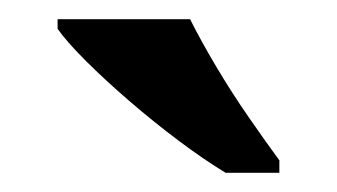

<svg xmlns="http://www.w3.org/2000/svg" viewBox="-20 -786 351 200"><path d="M215 -606Q192 -620 166 -639.5Q140 -659 114.5 -681Q89 -703 69 -723Q49 -743 40 -756V-766H178Q189 -744 205 -717Q221 -690 239 -664Q257 -638 271 -619V-606Z"/></svg>

Font: Noto Serif Gujarati SemiBold
Style: Regular
Weight: 600
Version: Version 2.102